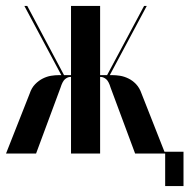

<svg xmlns="http://www.w3.org/2000/svg" viewBox="-25 -515 649 644"><path d="M428.2 0H529L449.8 -201Q443.2 -220.2 431.6 -232.5Q420 -244.8 406 -251.6Q392 -258.5 378 -260.8Q364 -263 352.2 -263H288.8V-257H314Q323.2 -256.2 331.5 -249Q339.8 -241.8 346 -221ZM337.5 -252.2 467.2 -495H458.2L330.2 -255.5ZM310.8 -495H213.2V0H310.8ZM96 0 178 -221Q184.5 -241.8 192.6 -249Q200.8 -256.2 210 -257H235.5V-263H172Q160 -263 146.1 -260.8Q132.2 -258.5 118.5 -251.6Q104.8 -244.8 92.8 -232.5Q80.8 -220.2 74.5 -201L-4.8 0ZM186.5 -252.2 193.8 -255.5 66.5 -495H56.8ZM505 0H529V109H590.5V-6H505Z"/></svg>

Font: Moniqa Black
Style: Regular
Weight: 900
Designer: Rajesh Rajput
Foundry: Rajesh Rajput
Version: Version 1.000